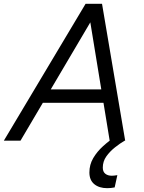

<svg xmlns="http://www.w3.org/2000/svg" viewBox="-40 -735 754 1003"><path d="M153 -198 168 -268H537L522 -198ZM-20 0 407 -715H493L614 0H533L424 -666H460L67 0ZM573 180 559 244Q549 246 539.5 247Q530 248 520 248Q478 248 452.5 227Q427 206 427 166Q427 125 447 91Q467 57 498.5 28.5Q530 0 564 -22L611 0Q587 14 560.5 35Q534 56 515.5 82Q497 108 497 141Q497 162 510 172.5Q523 183 544 183Q555 183 573 180Z"/></svg>

Font: Wix Madefor Text
Style: Italic
Weight: 400
Italic angle: -12°
Designer: Dalton Maag Ltd
Foundry: Dalton Maag Ltd
Version: Version 3.100